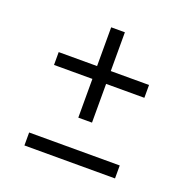

<svg xmlns="http://www.w3.org/2000/svg" viewBox="-99 -612 692 707"><g transform="rotate(20 246.5 -259.0)"><path d="M68.8 -50.8H423.8V0H68.8ZM273.9 -366.2H423.8V-315.9H273.9V-164.1H220.2V-315.9H69.8V-366.2H220.2V-518.1H273.9Z"/></g></svg>

Font: FiraSans-Light
Style: Regular
Weight: 300
Designer: Carrois Corporate & Edenspiekermann AG
Foundry: Carrois Corporate GbR & Edenspiekermann AG
Version: Version 3.106;PS 003.106;hotconv 1.0.70;makeotf.lib2.5.58329